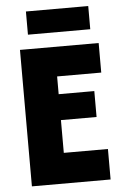

<svg xmlns="http://www.w3.org/2000/svg" viewBox="-56 -837 559 876"><g transform="rotate(-5 224.0 -398.5)"><path d="M54.2 0V-625H414.6V-489.6H212.5V-408.3H375.7V-289.6H212.5V-139.6H414.6V0ZM96.5 -691V-797.2H381.9V-691Z"/></g></svg>

Font: Afacad Flux ExtraBold
Style: Regular
Weight: 800
Designer: Kristian Moeller
Foundry: Dicotype
Version: Version 1.100